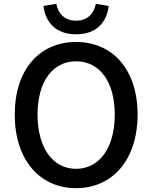

<svg xmlns="http://www.w3.org/2000/svg" viewBox="-20 -969 794 1002"><path d="M377 13C566 13 698 -134 698 -371C698 -608 566 -750 377 -750C188 -750 57 -608 57 -371C57 -134 188 13 377 13ZM377 -88C255 -88 176 -198 176 -371C176 -544 255 -649 377 -649C499 -649 579 -544 579 -371C579 -198 499 -88 377 -88ZM377 -790C483 -790 538 -853 547 -938L480 -949C471 -899 437 -861 377 -861C317 -861 283 -899 274 -949L207 -938C217 -853 271 -790 377 -790Z"/></svg>

Font: Noto Sans Japanese Medium
Style: Regular
Weight: 500
Designer: Ryoko NISHIZUKA (kana & ideographs); Paul D. Hunt (Latin, Greek & Cyrillic); Wenlong ZHANG (bopomofo); Sandoll Communica
Foundry: Adobe Systems Incorporated
Version: Version 1.000;PS 1;hotconv 1.0.78;makeotf.lib2.5.61930